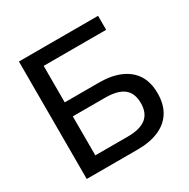

<svg xmlns="http://www.w3.org/2000/svg" viewBox="-159 -852 984 998"><g transform="rotate(-30 333.0 -352.5)"><path d="M82 0V-705H557V-621H182V-402H388Q462 -402 515 -379Q568 -356 596 -312Q624 -268 624 -202Q624 -136 596 -91Q568 -46 515 -23Q462 0 388 0ZM182 -84H376Q451 -84 487 -113Q523 -142 523 -201Q523 -261 487 -289.5Q451 -318 376 -318H182Z"/></g></svg>

Font: Nunito Sans 12pt SemiBold
Style: Regular
Weight: 600
Designer: Vernon Adams
Foundry: Vernon Adams
Version: Version 3.101;gftools[0.9.27]